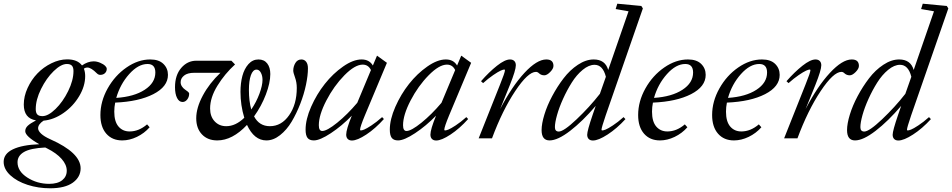

<svg xmlns="http://www.w3.org/2000/svg" viewBox="-90 -745 5127 1034"><path d="M179.7 269Q116.2 269 58.6 250.5Q1 231.9 -34.7 198.7Q-70.3 165.5 -70.3 126.5Q-70.3 83 -20.5 59.1Q29.3 35.2 121.6 31.7Q45.9 -11.2 45.9 -38.6Q45.9 -54.7 59.1 -67.4Q72.3 -80.1 104 -96.7Q38.1 -107.4 38.1 -182.1Q38.1 -226.6 58.6 -271.2Q79.1 -315.9 111.6 -349.6Q144 -383.3 187 -404.3Q230 -425.3 272 -425.3Q327.1 -425.3 351.6 -392.6Q382.8 -414.6 414.6 -414.6Q431.2 -414.6 449 -407.2Q466.8 -399.9 477.1 -389.6Q484.9 -381.8 484.9 -374Q484.9 -360.4 475.3 -351.1Q465.8 -341.8 449.7 -341.8Q439.9 -341.8 431.6 -350.1Q400.4 -381.3 380.9 -381.3Q369.6 -381.3 361.8 -375Q368.7 -357.4 368.7 -335.4Q368.7 -281.2 336.4 -227.1Q304.2 -172.9 252 -136.5Q199.7 -100.1 144.5 -95.2Q115.2 -75.7 115.2 -54.2Q115.2 -40.5 131.6 -25.1Q147.9 -9.8 180.7 4.9Q344.2 77.6 344.2 161.6Q344.2 208.5 302 238.8Q259.8 269 179.7 269ZM138.7 -119.6Q169.4 -119.6 209 -158Q248.5 -196.3 277.1 -254.4Q305.7 -312.5 305.7 -362.3Q305.7 -382.3 297.1 -391.4Q288.6 -400.4 270 -400.4Q238.8 -400.4 199.2 -362.1Q159.7 -323.7 131.1 -265.9Q102.5 -208 102.5 -157.7Q102.5 -137.7 110.8 -128.7Q119.1 -119.6 138.7 -119.6ZM4.4 128.9Q4.4 177.2 57.1 211.2Q109.9 245.1 174.8 245.1Q220.2 245.1 244.9 225.6Q269.5 206.1 269.5 174.3Q269.5 142.1 241.9 110.8Q214.4 79.6 163.6 54.2Q162.1 53.7 160.4 52.7Q158.7 51.8 156.7 50.8Q154.8 49.8 153.8 49.3Q74.2 53.2 39.3 73.5Q4.4 93.8 4.4 128.9Z M568.4 11.2Q514.2 11.2 482.4 -25.1Q450.7 -61.5 450.7 -125.5Q450.7 -198.7 489.7 -268.6Q528.8 -338.4 591.3 -381.6Q653.8 -424.8 719.2 -424.8Q765.6 -424.8 790 -400.9Q814.5 -377 814.5 -341.8Q814.5 -278.3 735.8 -238Q657.2 -197.8 530.3 -192.4Q525.4 -168.5 525.4 -143.6Q525.4 -90.3 548.1 -63.7Q570.8 -37.1 607.9 -37.1Q657.7 -37.1 702.1 -75.2L715.8 -59.6Q687 -26.9 647.2 -7.8Q607.4 11.2 568.4 11.2ZM704.6 -400.4Q654.3 -400.4 605.7 -345.9Q557.1 -291.5 536.1 -217.8Q631.8 -224.1 689.2 -261.5Q746.6 -298.8 746.6 -354.5Q746.6 -400.4 704.6 -400.4Z M1080.1 11.2Q1028.3 11.2 997.6 -21.2Q966.8 -53.7 966.8 -107.9Q966.8 -164.1 1002 -230Q1037.1 -295.9 1097.2 -353H956.5Q919.9 -353 901.4 -338.1Q882.8 -323.2 882.8 -302.2Q882.8 -290 889.9 -279.5Q897 -269 905.8 -263.2Q914.6 -257.3 921.6 -251.5Q928.7 -245.6 928.7 -240.7Q928.7 -222.7 918.2 -209.2Q907.7 -195.8 893.1 -195.8Q874.5 -195.8 863.5 -217.5Q852.5 -239.3 852.5 -275.4Q852.5 -340.3 886 -379.2Q919.4 -418 967.3 -418H1156.2L1175.8 -397.9Q1120.6 -347.7 1081.1 -283.7Q1041.5 -219.7 1041.5 -160.6Q1041.5 -117.7 1065.9 -91.6Q1090.3 -65.4 1128.4 -65.4Q1178.7 -65.4 1225.6 -110.8Q1205.1 -178.2 1205.1 -250Q1205.1 -297.4 1215.3 -335.9Q1225.6 -374.5 1248 -399.7Q1270.5 -424.8 1301.8 -424.8Q1332.5 -424.8 1349.1 -403.3Q1365.7 -381.8 1365.7 -346.2Q1365.7 -298.8 1341.8 -236.1Q1317.9 -173.3 1278.3 -118.2Q1306.2 -65.4 1363.3 -65.4Q1425.8 -65.4 1467 -124.3Q1508.3 -183.1 1508.3 -271.5Q1508.3 -301.8 1498.8 -327.9Q1489.3 -354 1489.3 -364.7Q1489.3 -386.7 1500.7 -405.8Q1512.2 -424.8 1533.2 -424.8Q1548.8 -424.8 1558.6 -412.6Q1568.4 -400.4 1568.4 -377Q1568.4 -338.9 1557.9 -288.6Q1547.4 -238.3 1527.1 -186Q1506.8 -133.8 1480.5 -89.6Q1454.1 -45.4 1418.2 -17.1Q1382.3 11.2 1344.7 11.2Q1278.8 11.2 1240.2 -72.3Q1161.6 11.2 1080.1 11.2ZM1250.5 -260.3Q1250.5 -200.2 1263.2 -155.3Q1290.5 -195.3 1307.1 -240Q1323.7 -284.7 1323.7 -314.9Q1323.7 -336.9 1314.9 -353.5Q1306.2 -370.1 1291.5 -370.1Q1272 -370.1 1261.2 -340.1Q1250.5 -310.1 1250.5 -260.3Z M1600.1 11.2Q1576.7 11.2 1566.2 -2.4Q1555.7 -16.1 1555.7 -46.9Q1555.7 -102.1 1585.4 -169.7Q1615.2 -237.3 1659.2 -293Q1703.1 -348.6 1757.6 -386.7Q1812 -424.8 1857.4 -424.8Q1898.9 -424.8 1918 -392.1L1940.4 -445.3L1993.7 -406.7L1875 -123.5Q1849.1 -61 1849.1 -46.4Q1849.1 -42.5 1853 -42.5Q1859.4 -42.5 1871.6 -47.4Q1883.8 -52.2 1910.4 -69.6Q1937 -86.9 1967.8 -114.3L1977.5 -104Q1931.6 -52.7 1882.8 -20.5Q1834 11.7 1805.2 11.7Q1791 11.7 1782.7 3.4Q1774.4 -4.9 1774.4 -20Q1774.4 -47.9 1804.7 -122.1Q1751 -66.9 1691.9 -27.8Q1632.8 11.2 1600.1 11.2ZM1627 -70.8Q1627 -39.6 1645.5 -39.6Q1670.9 -39.6 1726.1 -84.2Q1781.2 -128.9 1834 -191.4L1907.7 -367.7Q1893.6 -397 1863.3 -397Q1821.3 -397 1764.6 -339.4Q1708 -281.7 1667.5 -203.6Q1627 -125.5 1627 -70.8Z M2053.7 11.2Q2030.3 11.2 2019.8 -2.4Q2009.3 -16.1 2009.3 -46.9Q2009.3 -102.1 2039.1 -169.7Q2068.8 -237.3 2112.8 -293Q2156.7 -348.6 2211.2 -386.7Q2265.6 -424.8 2311 -424.8Q2352.5 -424.8 2371.6 -392.1L2394 -445.3L2447.3 -406.7L2328.6 -123.5Q2302.7 -61 2302.7 -46.4Q2302.7 -42.5 2306.6 -42.5Q2313 -42.5 2325.2 -47.4Q2337.4 -52.2 2364 -69.6Q2390.6 -86.9 2421.4 -114.3L2431.2 -104Q2385.3 -52.7 2336.4 -20.5Q2287.6 11.7 2258.8 11.7Q2244.6 11.7 2236.3 3.4Q2228 -4.9 2228 -20Q2228 -47.9 2258.3 -122.1Q2204.6 -66.9 2145.5 -27.8Q2086.4 11.2 2053.7 11.2ZM2080.6 -70.8Q2080.6 -39.6 2099.1 -39.6Q2124.5 -39.6 2179.7 -84.2Q2234.9 -128.9 2287.6 -191.4L2361.3 -367.7Q2347.2 -397 2316.9 -397Q2274.9 -397 2218.3 -339.4Q2161.6 -281.7 2121.1 -203.6Q2080.6 -125.5 2080.6 -70.8Z M2487.8 0 2603 -289.6Q2629.4 -355 2629.4 -366.7Q2629.4 -370.6 2625.5 -370.6Q2619.6 -370.6 2606 -364.5Q2592.3 -358.4 2566.2 -340.6Q2540 -322.8 2511.7 -297.4L2500.5 -307.6Q2543.5 -356.9 2586.4 -390.9Q2629.4 -424.8 2656.7 -424.8Q2671.4 -424.8 2679.7 -416.5Q2688 -408.2 2688 -393.6Q2688 -367.2 2656.2 -288.1L2603.5 -157.7Q2667 -279.8 2734.1 -352.3Q2801.3 -424.8 2852.1 -424.8Q2890.6 -424.8 2890.6 -390.1Q2890.6 -375 2873 -357.2Q2855.5 -339.4 2841.3 -339.4Q2824.7 -339.4 2813 -350.1Q2805.2 -357.9 2796.4 -357.9Q2753.4 -357.9 2684.6 -254.4Q2615.7 -150.9 2559.6 0Z M2869.6 11.2Q2826.7 11.2 2826.7 -44.4Q2826.7 -78.6 2841.6 -127.4Q2856.4 -176.3 2883.8 -227.5Q2911.1 -278.8 2945.1 -323.2Q2979 -367.7 3022.2 -396.2Q3065.4 -424.8 3107.4 -424.8Q3169.4 -424.8 3185.5 -368.2L3294.9 -684.1L3225.6 -696.3L3234.4 -725.1L3363.8 -712.9L3372.1 -699.7L3171.9 -123.5Q3149.4 -57.6 3149.4 -46.4Q3149.4 -42.5 3153.3 -42.5Q3159.7 -42.5 3171.9 -47.4Q3184.1 -52.2 3210.7 -69.6Q3237.3 -86.9 3268.1 -114.3L3278.3 -103.5Q3231.9 -52.7 3182.1 -20.5Q3132.3 11.7 3103 11.7Q3088.4 11.7 3080.3 3.4Q3072.3 -4.9 3072.3 -19.5Q3072.3 -41 3101.6 -126.5L3118.2 -174.8Q3047.9 -92.3 2980.7 -40.5Q2913.6 11.2 2869.6 11.2ZM2898.4 -60.1Q2898.4 -36.6 2919.4 -36.6Q2945.8 -36.6 3015.1 -102.3Q3084.5 -168 3140.6 -239.7L3172.9 -331.5Q3156.7 -396 3111.8 -396Q3081.1 -396 3048.1 -368.9Q3015.1 -341.8 2989.3 -300.5Q2963.4 -259.3 2942.4 -212.9Q2921.4 -166.5 2909.9 -125.5Q2898.4 -84.5 2898.4 -60.1Z M3464.4 11.2Q3410.2 11.2 3378.4 -25.1Q3346.7 -61.5 3346.7 -125.5Q3346.7 -198.7 3385.7 -268.6Q3424.8 -338.4 3487.3 -381.6Q3549.8 -424.8 3615.2 -424.8Q3661.6 -424.8 3686 -400.9Q3710.4 -377 3710.4 -341.8Q3710.4 -278.3 3631.8 -238Q3553.2 -197.8 3426.3 -192.4Q3421.4 -168.5 3421.4 -143.6Q3421.4 -90.3 3444.1 -63.7Q3466.8 -37.1 3503.9 -37.1Q3553.7 -37.1 3598.1 -75.2L3611.8 -59.6Q3583 -26.9 3543.2 -7.8Q3503.4 11.2 3464.4 11.2ZM3600.6 -400.4Q3550.3 -400.4 3501.7 -345.9Q3453.1 -291.5 3432.1 -217.8Q3527.8 -224.1 3585.2 -261.5Q3642.6 -298.8 3642.6 -354.5Q3642.6 -400.4 3600.6 -400.4Z M3862.8 11.2Q3808.6 11.2 3776.9 -25.1Q3745.1 -61.5 3745.1 -125.5Q3745.1 -198.7 3784.2 -268.6Q3823.2 -338.4 3885.7 -381.6Q3948.2 -424.8 4013.7 -424.8Q4060.1 -424.8 4084.5 -400.9Q4108.9 -377 4108.9 -341.8Q4108.9 -278.3 4030.3 -238Q3951.7 -197.8 3824.7 -192.4Q3819.8 -168.5 3819.8 -143.6Q3819.8 -90.3 3842.5 -63.7Q3865.2 -37.1 3902.3 -37.1Q3952.1 -37.1 3996.6 -75.2L4010.3 -59.6Q3981.4 -26.9 3941.7 -7.8Q3901.9 11.2 3862.8 11.2ZM3999 -400.4Q3948.7 -400.4 3900.1 -345.9Q3851.6 -291.5 3830.6 -217.8Q3926.3 -224.1 3983.6 -261.5Q4041 -298.8 4041 -354.5Q4041 -400.4 3999 -400.4Z M4132.8 0 4248 -289.6Q4274.4 -355 4274.4 -366.7Q4274.4 -370.6 4270.5 -370.6Q4264.6 -370.6 4251 -364.5Q4237.3 -358.4 4211.2 -340.6Q4185.1 -322.8 4156.7 -297.4L4145.5 -307.6Q4188.5 -356.9 4231.4 -390.9Q4274.4 -424.8 4301.8 -424.8Q4316.4 -424.8 4324.7 -416.5Q4333 -408.2 4333 -393.6Q4333 -367.2 4301.3 -288.1L4248.5 -157.7Q4312 -279.8 4379.2 -352.3Q4446.3 -424.8 4497.1 -424.8Q4535.6 -424.8 4535.6 -390.1Q4535.6 -375 4518.1 -357.2Q4500.5 -339.4 4486.3 -339.4Q4469.7 -339.4 4458 -350.1Q4450.2 -357.9 4441.4 -357.9Q4398.4 -357.9 4329.6 -254.4Q4260.7 -150.9 4204.6 0Z M4514.6 11.2Q4471.7 11.2 4471.7 -44.4Q4471.7 -78.6 4486.6 -127.4Q4501.5 -176.3 4528.8 -227.5Q4556.2 -278.8 4590.1 -323.2Q4624 -367.7 4667.2 -396.2Q4710.4 -424.8 4752.4 -424.8Q4814.5 -424.8 4830.6 -368.2L4939.9 -684.1L4870.6 -696.3L4879.4 -725.1L5008.8 -712.9L5017.1 -699.7L4816.9 -123.5Q4794.4 -57.6 4794.4 -46.4Q4794.4 -42.5 4798.3 -42.5Q4804.7 -42.5 4816.9 -47.4Q4829.1 -52.2 4855.7 -69.6Q4882.3 -86.9 4913.1 -114.3L4923.3 -103.5Q4877 -52.7 4827.1 -20.5Q4777.3 11.7 4748 11.7Q4733.4 11.7 4725.3 3.4Q4717.3 -4.9 4717.3 -19.5Q4717.3 -41 4746.6 -126.5L4763.2 -174.8Q4692.9 -92.3 4625.7 -40.5Q4558.6 11.2 4514.6 11.2ZM4543.5 -60.1Q4543.5 -36.6 4564.5 -36.6Q4590.8 -36.6 4660.2 -102.3Q4729.5 -168 4785.6 -239.7L4817.9 -331.5Q4801.8 -396 4756.8 -396Q4726.1 -396 4693.1 -368.9Q4660.2 -341.8 4634.3 -300.5Q4608.4 -259.3 4587.4 -212.9Q4566.4 -166.5 4554.9 -125.5Q4543.5 -84.5 4543.5 -60.1Z"/></svg>

Font: Elstob 18pt
Style: Italic
Weight: 400
Italic angle: -20°
Designer: Peter S. Baker
Version: Version 1.015